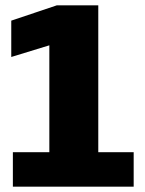

<svg xmlns="http://www.w3.org/2000/svg" viewBox="-20 -696 540 716"><path d="M28 0V-128.5H164V-527L22 -483.5V-619L191.5 -676H346.5V-128.5H478.5V0Z"/></svg>

Font: Anybody ExtraBold
Style: Regular
Weight: 800
Designer: Tyler Finck
Foundry: Etcetera Type Company
Version: Version 1.010; ttfautohint (v1.8.3) -l 8 -r 50 -G 200 -x 14 